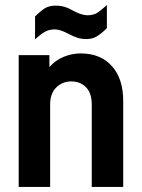

<svg xmlns="http://www.w3.org/2000/svg" viewBox="-20 -737 560 757"><path d="M53.7 -519.5H174.8V-472.7Q199.2 -500 230.5 -512.7Q263.7 -526.4 297.9 -526.4Q377 -526.4 421.9 -475.6Q465.8 -425.8 465.8 -338.9V0H341.8V-324.2Q341.8 -369.1 320.3 -391.6Q297.9 -416 260.7 -416Q225.6 -416 201.2 -391.6Q177.7 -368.2 177.7 -324.2V0H53.7ZM118.2 -671.9Q141.6 -695.3 158.2 -705.1Q174.8 -714.8 199.2 -714.8Q217.8 -714.8 234.4 -710Q251 -705.1 269.5 -694.3Q301.8 -676.8 325.2 -676.8Q344.7 -676.8 360.4 -684.6Q371.1 -690.4 401.4 -716.8V-626Q378.9 -603.5 360.4 -592.8Q343.8 -583 320.3 -583Q302.7 -583 286.1 -587.9Q267.6 -593.8 250 -603.5Q217.8 -621.1 195.3 -621.1Q175.8 -621.1 160.2 -613.3Q144.5 -605.5 118.2 -582Z"/></svg>

Font: Altinn-DIN
Style: DIN-Bold
Weight: 700
Designer: Charles Nix
Foundry: Altinn
Version: Version 2.00